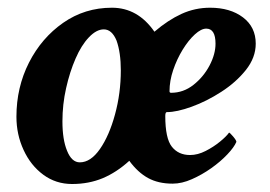

<svg xmlns="http://www.w3.org/2000/svg" viewBox="-20 -458 681 485"><path d="M162.1 6.8Q121.1 6.8 89.4 -16.6Q57.6 -40 39.6 -79.1Q21.5 -118.2 21.5 -163.1Q21.5 -237.3 53.2 -299.8Q85 -362.3 139.6 -400.4Q194.3 -438.5 262.7 -438.5Q328.1 -438.5 370.1 -377.9Q404.3 -407.2 438.5 -422.9Q472.7 -438.5 510.7 -438.5Q561.5 -438.5 593.8 -414.1Q626 -389.6 626 -347.7Q626 -312.5 601.1 -281.2Q576.2 -250 539.1 -226.1Q502 -202.1 464.4 -188.5Q426.8 -174.8 401.4 -174.8Q397.5 -174.8 397.5 -165Q397.5 -108.4 414.1 -87.4Q430.7 -66.4 460 -66.4Q479.5 -66.4 499.5 -76.7Q519.5 -86.9 535.6 -100.1Q551.8 -113.3 558.6 -123Q560.5 -123 568.8 -113.3Q577.1 -103.5 577.1 -99.6Q571.3 -85.9 554.2 -67.9Q537.1 -49.8 513.7 -33.2Q490.2 -16.6 464.8 -5.4Q439.5 5.9 416 5.9Q379.9 5.9 354 -8.3Q328.1 -22.5 306.6 -51.8Q274.4 -22.5 239.3 -7.8Q204.1 6.8 162.1 6.8ZM412.1 -223.6Q443.4 -223.6 468.8 -243.7Q494.1 -263.7 509.3 -292.5Q524.4 -321.3 524.4 -347.7Q524.4 -385.7 501 -385.7Q488.3 -385.7 472.2 -371.1Q456.1 -356.4 441.4 -332.5Q426.8 -308.6 417.5 -281.2Q408.2 -253.9 408.2 -227.5Q408.2 -223.6 412.1 -223.6ZM181.6 -47.9Q209 -47.9 232.4 -81.5Q255.9 -115.2 270.5 -168.9Q285.2 -222.7 285.2 -280.3Q285.2 -325.2 274.4 -355.5Q262.7 -383.8 242.2 -383.8Q223.6 -383.8 204.6 -363.8Q185.5 -343.8 170.9 -310.1Q156.2 -276.4 147 -235.4Q137.7 -194.3 137.7 -151.4Q137.7 -105.5 149.4 -77.1Q161.1 -47.9 181.6 -47.9Z"/></svg>

Font: Crimson Text
Style: Bold Italic
Weight: 700
Italic angle: -11°
Designer: Sebastian Kosch
Foundry: Sebastian Kosch
Version: Version 1.100; ttfautohint (v1.8.4)